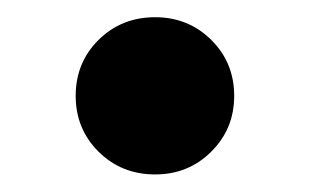

<svg xmlns="http://www.w3.org/2000/svg" viewBox="-20 -456 360 223"><path d="M160.2 -253.4Q121.1 -253.4 94.5 -279.8Q67.9 -306.2 67.9 -344.7Q67.9 -383.3 94.5 -409.7Q121.1 -436 160.2 -436Q198.7 -436 225.3 -409.7Q252 -383.3 252 -344.7Q252 -306.2 225.3 -279.8Q198.7 -253.4 160.2 -253.4Z"/></svg>

Font: Inter 20pt ExtraBold
Style: Regular
Weight: 800
Version: Version 4.001;git-66647c0bb